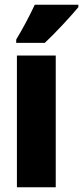

<svg xmlns="http://www.w3.org/2000/svg" viewBox="-20 -786 349 806"><path d="M51 0V-553H214V0ZM309 -756Q286 -728 244.5 -683.5Q203 -639 168 -606H48V-620Q88 -686 126 -766H309Z"/></svg>

Font: Noto Sans UI CondBlack
Style: Regular
Weight: 900
Width: 3
Designer: Monotype Design Team
Foundry: Monotype Imaging Inc.
Version: Version 1.001